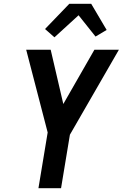

<svg xmlns="http://www.w3.org/2000/svg" viewBox="-20 -999 651 1019"><path d="M184 0 233 -296 119 -735H249L316 -447L481 -735H611L351 -284L304 0ZM269 -801 219 -845 348 -979H464L546 -840L487 -805L397 -918Z"/></svg>

Font: Iosevka Aile
Style: Bold Italic
Weight: 700
Italic angle: -9°
Designer: Belleve Invis
Foundry: Belleve Invis
Version: Version 28.0.1; ttfautohint (v1.8.4)